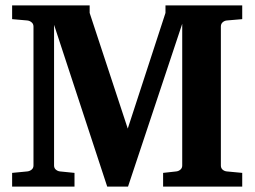

<svg xmlns="http://www.w3.org/2000/svg" viewBox="-20 -691 943 711"><path d="M584 0V-50.8L632.8 -56.2Q641.1 -57.1 647.9 -62.7Q654.8 -68.4 654.8 -78.1V-603L454.1 0H377L180.2 -599.1V-78.1Q180.2 -68.4 187 -62.7Q193.8 -57.1 202.1 -56.2L255.9 -50.8V0H24.9V-50.8L81.1 -56.2Q89.8 -57.1 96.9 -62.7Q104 -68.4 104 -78.1V-592.8Q104 -602.5 96.9 -608.4Q89.8 -614.3 81.1 -615.2L24.9 -620.1V-670.9H312V-643.1L453.1 -214.8L592.8 -643.1V-670.9H877V-620.1L819.8 -615.2Q811 -614.3 804.4 -608.4Q797.9 -602.5 797.9 -592.8V-78.1Q797.9 -68.4 804.4 -62.7Q811 -57.1 819.8 -56.2L877 -50.8V0Z"/></svg>

Font: Charis SIL APac
Style: Bold
Weight: 700
Foundry: SIL International
Version: Version 5.000